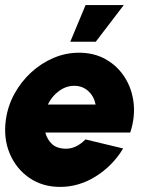

<svg xmlns="http://www.w3.org/2000/svg" viewBox="-28 -721 608 754"><path d="M208 13Q139 13 87.2 -22.5Q35.5 -58 10.2 -118Q-15 -178 -5 -250.5Q2.5 -305 28.8 -352.8Q55 -400.5 94.5 -436.8Q134 -473 182.2 -493.5Q230.5 -514 282 -514Q342 -514 388 -487.8Q434 -461.5 462.2 -416.8Q490.5 -372 496.8 -316Q503 -260 483.5 -200.5H150Q157 -174 175.5 -156Q194 -138 229 -137Q251 -136.5 271.2 -146.5Q291.5 -156.5 307.5 -173.5L455.5 -138Q416 -71.5 349.5 -29.2Q283 13 208 13ZM160 -310.5H347.5Q341 -343 318.5 -363.5Q296 -384 263.5 -384Q231.5 -384 203.5 -363.5Q175.5 -343 160 -310.5ZM248 -557 308 -701H458L348 -557Z"/></svg>

Font: Urbanist Black
Style: Italic
Weight: 900
Italic angle: -8°
Designer: Corey Hu
Foundry: Corey Hu
Version: Version 1.330; ttfautohint (v1.8.4.7-5d5b)